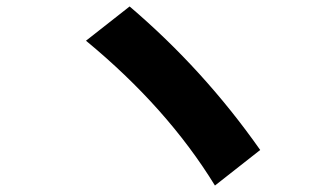

<svg xmlns="http://www.w3.org/2000/svg" viewBox="-20 -640 1040 594"><path d="M381 -620Q610 -425 785 -176L645 -66Q497 -307 246 -514Z"/></svg>

Font: Source Han Sans CN Heavy
Style: Bold
Weight: 900
Designer: Ryoko NISHIZUKA (kana & ideographs); Paul D. Hunt (Latin, Greek & Cyrillic); Wenlong ZHANG (bopomofo); Sandoll Communica
Foundry: Adobe Systems Incorporated
Version: Version 1.000;PS 1;hotconv 1.0.78;makeotf.lib2.5.61930